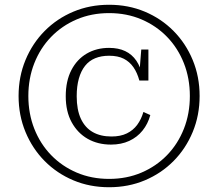

<svg xmlns="http://www.w3.org/2000/svg" viewBox="-20 -758 911 806"><path d="M438 -524Q405 -524 379.5 -513.5Q354 -503 337 -481.5Q320 -460 311 -428Q302 -396 302 -354Q302 -297 319.5 -259.5Q337 -222 369.5 -203.5Q402 -185 448 -185Q486 -185 512.5 -198Q539 -211 556 -234Q573 -257 582 -288L611 -275Q601 -238 578.5 -210Q556 -182 522.5 -166.5Q489 -151 446 -151Q391 -151 348.5 -175Q306 -199 281 -244.5Q256 -290 256 -354Q256 -418 279.5 -463.5Q303 -509 344 -533Q385 -557 438 -557Q477 -557 505.5 -543.5Q534 -530 552.5 -503Q571 -476 577 -437L565 -450L573 -550H603V-420H565Q556 -453 540 -476Q524 -499 499.5 -511.5Q475 -524 438 -524ZM99 -355Q99 -281 124 -217.5Q149 -154 194.5 -107Q240 -60 302 -33.5Q364 -7 438 -7Q512 -7 574 -33.5Q636 -60 681.5 -107Q727 -154 752 -217.5Q777 -281 777 -355Q777 -429 752 -492.5Q727 -556 681.5 -603Q636 -650 574 -676.5Q512 -703 438 -703Q364 -703 302 -676.5Q240 -650 194.5 -603Q149 -556 124 -492.5Q99 -429 99 -355ZM58 -355Q58 -436 87 -506Q116 -576 167.5 -628Q219 -680 288 -709Q357 -738 438 -738Q519 -738 588 -709Q657 -680 708.5 -628Q760 -576 789 -506Q818 -436 818 -355Q818 -274 789 -204Q760 -134 708.5 -82Q657 -30 588 -1Q519 28 438 28Q357 28 288 -1Q219 -30 167.5 -82Q116 -134 87 -204Q58 -274 58 -355Z"/></svg>

Font: Roboto Serif Thin
Style: Italic
Weight: 250
Italic angle: -10°
Version: Version 1.007